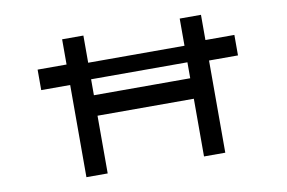

<svg xmlns="http://www.w3.org/2000/svg" viewBox="-74 -830 1437 960"><g transform="rotate(-10 644.5 -350.0)"><path d="M145 -468V-572H301L347 -562H952L988 -572H1144V-468H985L964 -478H337L301 -468ZM889 0V-700H997V0ZM292 0V-700H400V0ZM339 -293 340 -397H937V-293Z"/></g></svg>

Font: Lexend Zetta
Style: Regular
Weight: 400
Designer: Bonnie Shaver-Troup, Thomas Jockin
Foundry: Lexend
Version: Version 1.007